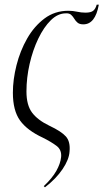

<svg xmlns="http://www.w3.org/2000/svg" viewBox="-20 -591 442 820"><path d="M35 -195Q35 -251 50.5 -312.5Q66 -374 96 -426.5Q126 -479 170 -512Q214 -545 272 -545Q291 -545 309 -541Q327 -537 345 -537Q368 -537 378 -545Q388 -553 393 -571H402Q387 -487 336 -487Q320 -487 311.5 -494Q303 -501 297.5 -510.5Q292 -520 284 -527.5Q276 -535 261 -534Q227 -534 197 -504.5Q167 -475 143.5 -426Q120 -377 106.5 -318Q93 -259 93 -200Q93 -142 117 -110Q141 -78 191 -54Q242 -30 261.5 -8Q281 14 277 56Q275 90 247.5 131Q220 172 172 209L167 204Q203 170 220.5 139Q238 108 241 80Q244 49 221.5 32Q199 15 163 -3Q96 -34 65.5 -76.5Q35 -119 35 -195Z"/></svg>

Font: Noto Serif Display ExtraCondensed Light
Style: Italic
Weight: 300
Width: 2
Italic angle: -12°
Designer: Monotype Design Team
Foundry: Monotype Imaging Inc.
Version: Version 2.009